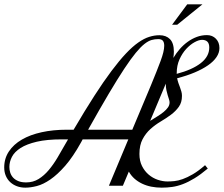

<svg xmlns="http://www.w3.org/2000/svg" viewBox="-88 -864 1041 893"><path d="M-68.4 -85.4Q-68.4 -127 -46.6 -159.7Q-24.9 -192.4 13.7 -214.8Q52.2 -237.3 105.7 -249Q159.2 -260.7 222.7 -260.7H254.4Q307.1 -350.6 350.6 -418Q394 -485.4 430.7 -534.2Q467.3 -583 497.8 -615.2Q528.3 -647.5 555.2 -666.3Q582 -685.1 606.2 -692.6Q630.4 -700.2 653.8 -700.2Q684.6 -700.2 702.6 -681.9Q720.7 -663.6 720.7 -623.5Q720.7 -616.7 720 -609.6Q719.2 -602.5 718.3 -594.7Q731.4 -616.7 748.3 -636Q765.1 -655.3 785.2 -669.7Q805.2 -684.1 827.6 -692.4Q850.1 -700.7 874.5 -700.7Q899.9 -700.7 916.3 -683.8Q932.6 -667 932.6 -640.6Q932.6 -618.7 918.9 -598.4Q905.3 -578.1 879.6 -560.3Q854 -542.5 817.6 -527.1Q781.2 -511.7 735.8 -500Q738.3 -487.8 741.9 -477.5Q745.6 -467.3 749.3 -457.5Q752.9 -447.8 755.6 -438.2Q758.3 -428.7 758.3 -418Q758.3 -387.7 743.7 -367.2Q729 -346.7 707 -330.3Q685.1 -314 659.4 -298.8Q633.8 -283.7 611.8 -263.9Q589.8 -244.1 575.2 -216.6Q560.5 -189 560.5 -147.9Q560.5 -115.7 572.5 -91.8Q584.5 -67.9 603.5 -51.8Q622.6 -35.6 645.8 -27.8Q668.9 -20 690.9 -20Q705.6 -20 722.9 -21.7Q740.2 -23.4 761.7 -31Q783.2 -38.6 809.1 -53.7Q835 -68.8 865.7 -95.7L878.4 -80.1Q845.2 -52.2 816.9 -34.9Q788.6 -17.6 762.9 -7.8Q737.3 2 713.1 5.4Q689 8.8 664.1 8.8Q638.7 8.8 615.5 4.2Q592.3 -0.5 572.5 -10Q552.7 -19.5 537.1 -33.4Q521.5 -47.4 511.2 -65.9L483.4 0H418.5L508.8 -215.8H296.4Q294.4 -211.9 292.7 -208.7Q291 -205.6 289.1 -202.1Q251.5 -134.3 215.3 -93Q179.2 -51.8 146 -29.1Q112.8 -6.3 83.5 1.2Q54.2 8.8 29.8 8.8Q8.8 8.8 -9 2.2Q-26.9 -4.4 -40 -16.4Q-53.2 -28.3 -60.8 -45.9Q-68.4 -63.5 -68.4 -85.4ZM648.4 -682.1Q632.3 -682.1 617.2 -678Q602.1 -673.8 584 -659.7Q565.9 -645.5 543.2 -617.9Q520.5 -590.3 489.5 -543.5Q458.5 -496.6 417.5 -427.5Q376.5 -358.4 321.8 -260.7H527.3L613.8 -466.8Q642.1 -535.2 658.9 -580.3Q675.8 -625.5 675.8 -651.4Q675.8 -667 669.4 -674.6Q663.1 -682.1 648.4 -682.1ZM33.7 -15.6Q65.9 -15.6 91.6 -31.5Q117.2 -47.4 138.9 -73.2Q160.6 -99.1 179.9 -131.8Q199.2 -164.6 218.3 -198.2L228.5 -215.8H199.7Q129.9 -215.8 83 -204.8Q36.1 -193.8 7.8 -175.8Q-20.5 -157.7 -32.5 -134.5Q-44.4 -111.3 -44.4 -87.4Q-44.4 -73.7 -40.3 -60.8Q-36.1 -47.9 -26.9 -37.8Q-17.6 -27.8 -2.7 -21.7Q12.2 -15.6 33.7 -15.6ZM733.9 -520.5Q806.2 -539.6 845.7 -570.3Q885.3 -601.1 885.3 -643.1Q885.3 -661.6 876.5 -670.2Q867.7 -678.7 851.6 -678.7Q836.9 -678.7 816.9 -667.7Q796.9 -656.7 778.3 -636.7Q759.8 -616.7 746.8 -587.9Q733.9 -559.1 733.9 -523.4ZM610.4 -301.8Q627.9 -313 644.3 -323Q660.6 -333 673.1 -343.3Q685.5 -353.5 693.1 -364.3Q700.7 -375 700.7 -387.7Q700.7 -394 698 -402.1Q695.3 -410.2 692.1 -420.7Q689 -431.2 686 -444.3Q683.1 -457.5 683.1 -475.1Q682.1 -472.7 681.4 -470.7Q680.7 -468.8 679.7 -466.8ZM736.3 -749H712.4L782.7 -843.8H853.5Z"/></svg>

Font: Dynalight
Style: Regular
Weight: 400
Version: Version 1.000